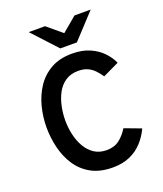

<svg xmlns="http://www.w3.org/2000/svg" viewBox="-166 -1028 973 1147"><g transform="rotate(-20 321.0 -455.0)"><path d="M352.5 11Q271.5 11 215.5 -20Q159.5 -51 125.2 -103.2Q91 -155.5 75.5 -219.8Q60 -284 60 -350Q60 -413.5 76 -477.5Q92 -541.5 126.5 -594.5Q161 -647.5 217 -679.8Q273 -712 352.5 -712Q418 -712 465.5 -691Q513 -670 544.2 -637Q575.5 -604 591.5 -567.5L488.5 -518.5Q471.5 -543.5 453 -562.5Q434.5 -581.5 410.2 -592Q386 -602.5 352.5 -602.5Q304 -602.5 270.5 -579.5Q237 -556.5 217.2 -519Q197.5 -481.5 188.5 -437.2Q179.5 -393 179.5 -350Q179.5 -304.5 189.5 -259.8Q199.5 -215 220.5 -178.8Q241.5 -142.5 274.2 -120.8Q307 -99 352.5 -99Q401.5 -99 433.8 -123.8Q466 -148.5 490 -188L595.5 -148.5Q574.5 -103 541.5 -67Q508.5 -31 461.8 -10Q415 11 352.5 11ZM299 -765 155 -921H258.5L352.5 -842.5L446 -921H549L404.5 -765Z"/></g></svg>

Font: Overpass SemiBold
Style: Regular
Weight: 600
Designer: Delve Withrington, Dave Bailey, Thomas Jockin
Foundry: Delve Fonts LLC
Version: Version 4.000